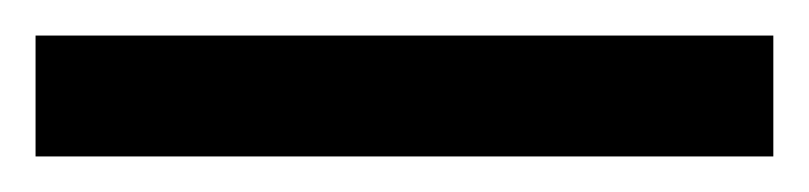

<svg xmlns="http://www.w3.org/2000/svg" viewBox="-22 70 455 108"><path d="M413 90V158H-2V90Z"/></svg>

Font: Noto Sans Oriya Blk
Style: Regular
Weight: 900
Designer: Amélie Bonet and Sol Matas
Foundry: Google LLC
Version: Version 2.006; ttfautohint (v1.8.4.7-5d5b)